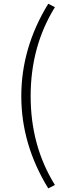

<svg xmlns="http://www.w3.org/2000/svg" viewBox="-20 -830 354 1043"><path d="M278.3 174.8 242.2 193.4Q95.7 -44.9 95.7 -307.6Q95.7 -571.3 242.2 -809.6L278.3 -791Q146.5 -578.1 146.5 -307.6Q146.5 -37.1 278.3 174.8Z"/></svg>

Font: Gen Shin Gothic Light
Style: Regular
Weight: 200
Designer: [Source Han Sans]
Ryoko NISHIZUKA  (kana & ideographs); Paul D. Hunt (Latin, Greek & Cyrillic); Wenlong ZHANG  (bopomofo
Version: Version 1.002.20150607